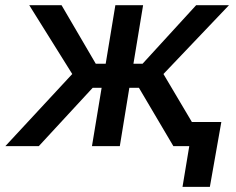

<svg xmlns="http://www.w3.org/2000/svg" viewBox="-40 -561 905 737"><path d="M-19.5 0 237.3 -276.9 72.3 -541H196.3L327.6 -316.4H365.7L402.8 -541H509.3L472.2 -316.4H507.3L712.9 -541H838.9L587.4 -276.9L751.5 0H625.5L493.2 -224.1H456.5L419.9 0H313L350.1 -224.1H315.9L108.9 0ZM660.6 156.2 686.5 0H647.9L663.1 -92.8H809.6L765.6 156.2Z"/></svg>

Font: Inter 17pt Medium
Style: Italic
Weight: 500
Italic angle: -9.3988°
Version: Version 4.001;git-66647c0bb